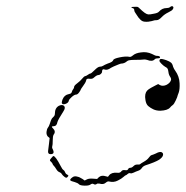

<svg xmlns="http://www.w3.org/2000/svg" viewBox="-20 -610 599 619"><path d="M146 -101Q151 -107 152 -107Q159 -107 176 -74Q181 -64 184.5 -62Q188 -60 190 -54.5Q192 -49 197 -47Q200 -45 200.5 -44Q201 -43 199 -41Q196 -37 194 -37Q192 -37 189 -39Q186 -41 183 -44Q180 -47 179 -49Q177 -53 171.5 -55Q166 -57 161.5 -64.5Q157 -72 153.5 -75.5Q150 -79 150 -80.5Q150 -82 146 -87Q141 -91 141 -93.5Q141 -96 146 -101ZM482 -115Q498 -124 504 -117Q507 -114 505 -108Q503 -102 493 -95Q480 -87 449 -77Q441 -74 437 -68Q433 -62 425.5 -59.5Q418 -57 411 -53.5Q404 -50 400 -51.5Q396 -53 391.5 -49Q387 -45 385.5 -45Q384 -45 378 -39.5Q372 -34 360 -28Q347 -21 331 -25Q327 -26 321 -21Q313 -14 301 -18Q294 -19 292 -17Q287 -13 281 -17Q277 -19 271.5 -15Q266 -11 252 -11.5Q238 -12 234.5 -16Q231 -20 221 -23Q208 -26 206.5 -29Q205 -32 213 -38Q219 -43 227.5 -41Q236 -39 237 -38Q238 -37 246 -33L253 -28L261 -32Q268 -35 280 -34L293 -33L299 -39Q308 -46 320 -42L328 -40L332 -45Q340 -55 359 -53Q367 -52 371 -57.5Q375 -63 383 -61.5Q391 -60 393 -64.5Q395 -69 400 -69Q405 -69 410.5 -74.5Q416 -80 423 -79.5Q430 -79 432 -81Q434 -83 444.5 -89Q455 -95 460 -102Q465 -109 469 -110Q473 -111 482 -115ZM170 -269Q181 -274 186.5 -268.5Q192 -263 185 -252Q167 -224 165 -216Q163 -203 152 -203Q143 -203 151 -196Q161 -186 153 -176Q150 -171 150 -157Q150 -143 148.5 -138.5Q147 -134 150 -129Q158 -113 143 -113Q134 -113 135 -123Q136 -129 138 -147L140 -165L134 -170Q129 -176 130 -185Q131 -194 134.5 -198.5Q138 -203 140 -209.5Q142 -216 144.5 -222.5Q147 -229 152 -233Q157 -237 157 -244Q157 -262 170 -269ZM496 -419Q499 -422 516 -416Q527 -412 531.5 -408Q536 -404 538 -395Q541 -387 545 -382Q558 -364 559 -342Q560 -322 556 -311Q552 -301 552 -299.5Q552 -298 546.5 -286Q541 -274 536.5 -271Q532 -268 528 -263Q520 -254 497 -253Q484 -253 474.5 -257.5Q465 -262 458 -268Q451 -274 449 -287Q447 -298 448.5 -305.5Q450 -313 454 -317.5Q458 -322 467 -327Q473 -330 482 -335L490 -339L495 -336Q504 -331 516 -336Q528 -342 531 -351Q533 -356 528.5 -362.5Q524 -369 523 -378Q522 -386 520 -389Q518 -392 512 -395Q507 -398 500.5 -404.5Q494 -411 494 -414Q494 -417 496 -419ZM434 -441Q453 -444 470 -436Q481 -430 485 -430Q496 -430 496 -425Q496 -422 489 -422Q482 -422 479 -419Q471 -410 454 -417Q447 -419 441.5 -418Q436 -417 415 -417Q394 -417 390 -413Q381 -405 371 -405Q369 -405 361.5 -402Q354 -399 347 -396Q340 -393 337 -391Q335 -389 329 -386.5Q323 -384 317 -386Q309 -389 309 -379Q309 -375 305 -371.5Q301 -368 297 -368Q292 -368 283 -360Q278 -355 270 -356Q263 -357 260.5 -355.5Q258 -354 257 -348Q256 -344 248 -333Q240 -322 240 -320.5Q240 -319 235 -312Q230 -305 225 -305Q220 -305 211.5 -297.5Q203 -290 202 -286Q201 -279 192.5 -275.5Q184 -272 180 -276Q178 -279 181 -288Q187 -304 203 -307Q210 -308 211.5 -313.5Q213 -319 216 -322.5Q219 -326 219 -330Q219 -334 229 -341.5Q239 -349 245 -356.5Q251 -364 254.5 -364.5Q258 -365 263.5 -369Q269 -373 271.5 -373Q274 -373 285 -384Q296 -395 302 -395Q308 -395 312.5 -398Q317 -401 327 -405Q343 -410 345 -416Q346 -421 365.5 -425Q385 -429 396 -427Q401 -425 408 -431Q417 -439 434 -441ZM528 -587Q534 -592 537.5 -589Q541 -586 537 -580Q535 -576 522.5 -570Q510 -564 501 -554.5Q492 -545 485 -545Q478 -545 474.5 -543.5Q471 -542 458 -540Q445 -539 439 -542Q433 -545 426 -554Q421 -562 417 -567.5Q413 -573 413 -576Q413 -583 407 -584Q404 -585 403.5 -586.5Q403 -588 414 -588Q420 -588 422 -588Q424 -588 426 -586.5Q428 -585 431 -582Q438 -575 446 -569Q453 -564 458 -563.5Q463 -563 477 -566Q489 -568 493 -573Q503 -584 517 -584Q524 -584 528 -587Z"/></svg>

Font: TT2020 Style D
Style: Italic
Weight: 400
Italic angle: -15°
Version: Version 0.2.000